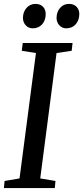

<svg xmlns="http://www.w3.org/2000/svg" viewBox="-20 -963 426 983"><path d="M0 0 3.5 -36.5 80 -49.5 164 -691.5 91.5 -703 96.5 -743H351.5L347 -703L269.5 -691.5L186 -49.5L264 -36.5L260.5 0ZM147.5 -818Q126 -818 111.5 -833.8Q97 -849.5 97.5 -873.5Q98.5 -903.5 116.5 -923.2Q134.5 -943 161.5 -943Q187 -943 200.8 -927.8Q214.5 -912.5 214 -890Q213.5 -858.5 195.5 -838.2Q177.5 -818 147.5 -818ZM319 -818Q298 -818 283.5 -833.8Q269 -849.5 269.5 -873.5Q270.5 -903.5 288.2 -923.2Q306 -943 333 -943Q358.5 -943 372.5 -927.8Q386.5 -912.5 386 -890Q385.5 -858.5 367.2 -838.2Q349 -818 319 -818Z"/></svg>

Font: Merriweather 36pt
Style: Italic
Weight: 400
Italic angle: -7.8°
Version: Version 2.101